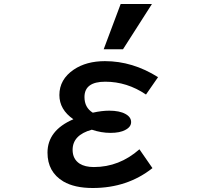

<svg xmlns="http://www.w3.org/2000/svg" viewBox="-20 -900 1040 971"><path d="M504.4 -650.9 590.3 -879.9H748.5L602.1 -650.9ZM685.1 -145 751 -49.8Q624 50.8 449.2 50.8Q356.9 50.8 300.3 17.6Q220.2 -30.3 220.2 -127.9Q220.2 -240.7 351.1 -296.9Q280.3 -345.7 280.3 -419.4Q280.3 -498.5 353 -547.9Q416.5 -590.8 510.7 -590.8Q650.9 -590.8 779.3 -509.8L718.3 -421.9Q622.6 -486.8 512.2 -486.8Q407.2 -486.8 407.2 -409.2Q407.2 -356 449.2 -330.1Q494.6 -340.3 532.2 -340.3Q584.5 -340.3 614.3 -323.7Q643.1 -308.1 643.1 -282.7Q643.1 -257.8 613.3 -242.7Q586.4 -228 538.6 -228Q492.2 -228 444.3 -244.1Q347.2 -217.3 347.2 -142.1Q347.2 -95.7 382.8 -72.3Q410.2 -55.2 454.6 -55.2Q583.5 -55.2 685.1 -145Z"/></svg>

Font: FORM UDPGothic
Style: Bold
Weight: 700
Foundry: Pronama LLC
Version: Version 1.051